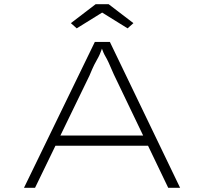

<svg xmlns="http://www.w3.org/2000/svg" viewBox="-20 -901 979 921"><path d="M95 0 435 -700H507L844 0H787L526 -544Q509 -584 500.5 -602Q492 -620 486.5 -629Q481 -638 476 -649.5Q471 -661 462 -688H476Q465 -655 458.5 -640.5Q452 -626 446 -616Q440 -606 432 -590Q424 -574 409 -538L148 0ZM229 -202 251 -251H692L703 -202ZM348 -765 320 -790 439 -881H501L620 -790L592 -765L455 -850H485Z"/></svg>

Font: Lexend Zetta ExtraLight
Style: Regular
Weight: 250
Version: Version 1.007